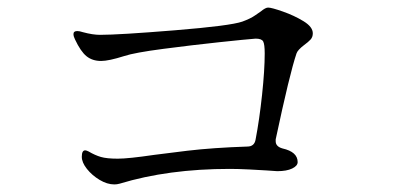

<svg xmlns="http://www.w3.org/2000/svg" viewBox="-20 -609 1040 507"><path d="M806 -521Q806 -511 800 -504.5Q794 -498 783 -490Q766 -477 763 -468Q745 -415 708 -241V-236Q708 -222 726 -217Q766 -208 766 -181Q766 -171 751.5 -164Q737 -157 712 -157L683 -159Q669 -160 638.5 -161.5Q608 -163 587 -163Q424 -163 296 -124Q289 -122 282 -122Q263 -122 243 -134Q223 -146 209.5 -163Q196 -180 196 -195Q196 -212 205 -212Q208 -212 214 -209Q231 -199 246.5 -194.5Q262 -190 291 -190Q319 -190 387 -200L475 -211Q543 -219 633 -222Q652 -222 655 -241Q665 -293 672 -358.5Q679 -424 679 -468Q679 -492 675 -499.5Q671 -507 655 -507Q629 -505 558.5 -497.5Q488 -490 411.5 -480Q335 -470 308 -461Q267 -448 247 -448Q224 -448 208.5 -460.5Q193 -473 178 -505Q174 -513 174 -519Q174 -527 184 -527Q190 -527 199 -524Q225 -517 244 -517Q294 -517 441.5 -529Q589 -541 620 -552Q642 -560 654.5 -569Q667 -578 669 -579Q681 -589 688 -589Q697 -589 727 -578.5Q757 -568 781.5 -553Q806 -538 806 -521Z"/></svg>

Font: Shippori Mincho B1
Style: Regular
Weight: 400
Designer: FONTDASU
Foundry: FONTDASU / Google Inc. / but / Adobe
Version: Version 3.110; ttfautohint (v1.8.3)